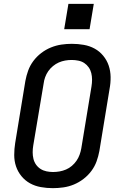

<svg xmlns="http://www.w3.org/2000/svg" viewBox="-20 -971 640 999"><path d="M255 8Q223 8 192.5 2.5Q162 -3 136.5 -17Q111 -31 92 -54Q73 -77 63.5 -105Q54 -133 54 -164.5Q54 -196 59 -227L112 -550Q117 -577 126.5 -603.5Q136 -630 153.5 -653.5Q171 -677 194.5 -695Q218 -713 245 -724Q272 -735 299.5 -739Q327 -743 354 -743Q386 -743 416.5 -737.5Q447 -732 472.5 -718Q498 -704 517 -681Q536 -658 545.5 -630Q555 -602 555.5 -570.5Q556 -539 550 -508L497 -185Q492 -158 482.5 -131.5Q473 -105 455.5 -81.5Q438 -58 414.5 -40Q391 -22 364.5 -11Q338 0 310 4Q282 8 255 8ZM256 -76Q273 -76 290 -79Q307 -82 323.5 -89Q340 -96 354 -108Q368 -120 378 -134.5Q388 -149 394 -165.5Q400 -182 403 -199L456 -521Q459 -539 459 -556.5Q459 -574 455 -590.5Q451 -607 441.5 -620.5Q432 -634 418.5 -643Q405 -652 387.5 -655.5Q370 -659 353 -659Q336 -659 319 -656Q302 -653 286 -646Q270 -639 255.5 -627Q241 -615 231 -600.5Q221 -586 215 -569.5Q209 -553 207 -536L153 -214Q150 -196 150 -178.5Q150 -161 154 -144.5Q158 -128 167.5 -114.5Q177 -101 191 -92Q205 -83 222 -79.5Q239 -76 256 -76ZM314 -819 336 -951H468L446 -819Z"/></svg>

Font: Iosevka SS04 Md Ex Obl
Style: Regular
Weight: 500
Width: 7
Italic angle: -9°
Monospace: yes
Designer: Belleve Invis
Foundry: Belleve Invis
Version: Version 19.0.0; ttfautohint (v1.8.4)